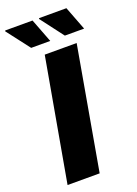

<svg xmlns="http://www.w3.org/2000/svg" viewBox="-168 -945 724 1012"><g transform="rotate(-20 194.0 -439.0)"><path d="M28 0 150 -687H329L208 0ZM95 -745 -4 -874 -2 -878H151L202 -745ZM284 -745 186 -874 188 -878H341L392 -745Z"/></g></svg>

Font: Archivo SemiBold ExtraBold
Style: Italic
Weight: 800
Italic angle: -10°
Version: Version 2.001